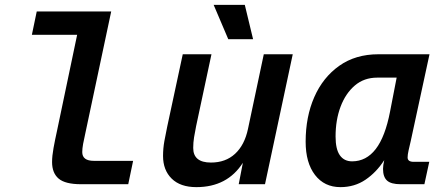

<svg xmlns="http://www.w3.org/2000/svg" viewBox="-20 -757 1840 789"><path d="M313 0Q248 0 221 -23Q194 -46 194 -91Q194 -116 200 -149Q206 -182 214 -218L297 -614H111L131 -710H437L331 -211Q325 -185 321.5 -165.5Q318 -146 318 -132Q318 -96 366 -96H527L507 0Z M787 12Q721 12 685.5 -23Q650 -58 650 -116Q650 -147 655.5 -177.5Q661 -208 667 -236L731 -534H849L786 -239Q781 -215 777.5 -193Q774 -171 774 -149Q774 -89 847 -89Q907 -89 946 -125Q985 -161 999 -227L1064 -534H1183L1069 0H961L978 -88Q914 12 787 12ZM918 -596 858 -737H986L1020 -596Z M1379 12Q1313 12 1274.5 -38Q1236 -88 1236 -175Q1236 -277 1271.5 -358Q1307 -439 1374 -486.5Q1441 -534 1535 -534H1745L1668 -178Q1663 -157 1659 -139Q1655 -121 1655 -110Q1655 -92 1680 -92H1744L1724 0H1626Q1587 0 1570.5 -15Q1554 -30 1554 -63Q1554 -77 1559 -99Q1527 -49 1482 -18.5Q1437 12 1379 12ZM1427 -94Q1485 -94 1524 -144.5Q1563 -195 1583 -299L1610 -438H1530Q1476 -438 1438 -405.5Q1400 -373 1379.5 -318.5Q1359 -264 1359 -196Q1359 -144 1376.5 -119Q1394 -94 1427 -94Z"/></svg>

Font: Geist Mono SemiBold
Style: Italic
Weight: 600
Italic angle: -12°
Monospace: yes
Designer: Basement.studio, Andrés Briganti, Mateo Zaragoza
Foundry: Basement.studio, Vercel, Andrés Briganti, Guido Ferreyra, Mateo Zaragoza
Version: Version 1.500; ttfautohint (v1.8.4.7-5d5b)